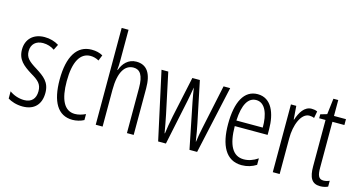

<svg xmlns="http://www.w3.org/2000/svg" viewBox="-80 -1103 2724 1456"><g transform="rotate(15 1281.5 -375.0)"><path d="M293 -134C293 -218 245 -252 179 -294C116 -333 88 -357 88 -408C88 -463 124 -495 179 -495C212 -495 244 -485 269 -467L291 -511C259 -531 221 -542 179 -542C88 -542 36 -485 36 -407C36 -327 84 -290 151 -248C211 -213 239 -189 239 -133C239 -74 208 -40 150 -40C107 -40 64 -56 35 -78V-21C61 -5 102 10 151 10C243 10 293 -44 293 -134Z M543 10C571 10 607 2 632 -12V-59C604 -46 576 -38 549 -38C464 -38 426 -122 426 -262C426 -416 472 -494 552 -494C574 -494 597 -488 618 -476L636 -521C611 -535 583 -542 548 -542C433 -542 371 -441 371 -261C371 -88 427 10 543 10Z M778 -519V-760H724V0H778V-289C778 -430 823 -493 890 -493C940 -493 969 -455 969 -354V0H1022V-365C1022 -482 982 -542 899 -542C835 -542 796 -496 778 -445H774C777 -468 778 -489 778 -519Z M1388 -358 1460 0H1520L1637 -532H1585L1511 -182C1502 -140 1498 -115 1492 -73H1490C1482 -126 1474 -174 1466 -210L1399 -532H1340L1272 -214C1262 -164 1252 -110 1248 -73H1245C1237 -119 1229 -166 1219 -213L1151 -532H1098L1214 0H1275L1350 -358C1357 -391 1363 -429 1369 -463H1370C1375 -430 1381 -393 1388 -358Z M1852 -542C1745 -542 1692 -438 1692 -265C1692 -102 1745 10 1871 10C1914 10 1952 -2 1985 -23V-74C1948 -49 1912 -37 1875 -37C1788 -37 1746 -115 1745 -263H2003V-305C2003 -432 1960 -542 1852 -542ZM1852 -496C1924 -496 1954 -410 1953 -307H1746C1752 -435 1790 -496 1852 -496Z M2275 -541C2218 -541 2186 -485 2167 -427H2164L2156 -532H2114V0H2168V-279C2167 -383 2207 -486 2272 -486C2286 -486 2300 -483 2310 -478L2320 -532C2305 -539 2289 -541 2275 -541Z M2501 -38C2462 -38 2452 -67 2452 -126V-486H2546V-532H2452V-657H2414L2399 -532L2348 -517V-486H2398V-123C2398 -35 2421 10 2487 10C2512 10 2531 5 2548 -3V-49C2535 -43 2518 -38 2501 -38Z"/></g></svg>

Font: Noto Sans Gurmukhi UI ExtraCondensed Light
Style: Regular
Weight: 300
Width: 2
Designer: Jelle Bosma - Monotype Design Team
Foundry: Monotype Imaging Inc.
Version: Version 2.004